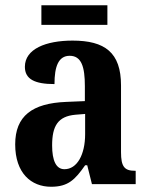

<svg xmlns="http://www.w3.org/2000/svg" viewBox="-20 -703 566 733"><path d="M138 -608H390V-683H138ZM175 10C241 10 267 -18 305 -72H313L331 0H498V-51H495C455 -51 442 -67 442 -122V-377C442 -503 380 -548 257 -548C155 -548 75 -516 75 -448C75 -401 112 -382 188 -382C188 -449 203 -490 246 -490C291 -490 304 -448 304 -374V-317L233 -314C103 -309 38 -260 38 -152C38 -42 99 10 175 10ZM226 -57C194 -57 179 -90 179 -148C179 -222 201 -259 268 -265L305 -268V-191C305 -112 274 -57 226 -57Z"/></svg>

Font: Noto Serif Myanmar Condensed
Style: Bold
Weight: 700
Width: 3
Designer: Ben Mitchell and the Monotype Design Team
Foundry: Monotype Imaging Inc.
Version: Version 2.106